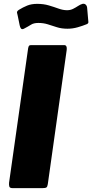

<svg xmlns="http://www.w3.org/2000/svg" viewBox="-20 -976 479 996"><path d="M313 -742Q329 -742 326 -717L228 -21Q226 -7 220.5 -3.5Q215 0 199 0H46Q31 0 28.5 -8Q26 -16 27 -28L126 -726Q128 -736 131 -739Q134 -742 142 -742ZM426 -849Q409 -842 383 -834.5Q357 -827 330 -827Q299 -827 274.5 -835Q250 -843 227.5 -850Q205 -857 179 -857Q155 -857 141 -848Q127 -839 104 -827Q94 -822 89 -828Q84 -834 82 -845L72 -894Q71 -901 68.5 -909Q66 -917 78 -925Q99 -938 121 -947Q143 -956 173 -956Q206 -956 233 -948Q260 -940 283.5 -931.5Q307 -923 328 -923Q345 -923 359 -930Q373 -937 385 -945Q397 -953 408 -956Q418 -958 424.5 -952Q431 -946 432 -936L437 -878Q438 -870 438.5 -861.5Q439 -853 426 -849Z"/></svg>

Font: Libre Franklin ExtraBold
Style: Italic
Weight: 800
Italic angle: -8°
Designer: Pablo Impallari, Rodrigo Fuenzalida, Nhung Nguyen
Foundry: Impallari Type
Version: Version 3.000